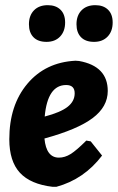

<svg xmlns="http://www.w3.org/2000/svg" viewBox="-20 -713 456 743"><path d="M165 -693Q196 -693 214 -675.5Q232 -658 232 -626Q232 -592 212.5 -571.5Q193 -551 160 -551Q127 -551 109.5 -569Q92 -587 92 -619Q92 -653 111.5 -673Q131 -693 165 -693ZM349 -693Q380 -693 398 -675.5Q416 -658 416 -626Q416 -592 396.5 -571.5Q377 -551 344 -551Q311 -551 293.5 -569Q276 -587 276 -619Q276 -653 295.5 -673Q315 -693 349 -693ZM375 -111Q305 -19 198 10H184Q98 0 57 -44.5Q16 -89 16 -174Q16 -306 86 -389Q156 -472 272 -478L286 -477Q397 -457 397 -361Q397 -300 338.5 -256Q280 -212 152 -177Q159 -103 208 -103Q231 -103 253.5 -117Q276 -131 314 -169L331 -166ZM236 -384Q164 -384 153 -262Q214 -278 241.5 -299.5Q269 -321 269 -352Q269 -384 236 -384Z"/></svg>

Font: Alegreya Sans ExtraBold
Style: Italic
Weight: 800
Italic angle: -7°
Designer: Juan Pablo del Peral
Foundry: Huerta Tipografica
Version: Version 2.007